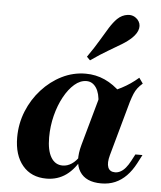

<svg xmlns="http://www.w3.org/2000/svg" viewBox="-51 -728 658 783"><g transform="rotate(5 278.0 -336.0)"><path d="M167.7 11.3Q105.6 11.3 70.2 -31Q34.7 -73.4 34.7 -146Q34.7 -202.4 55.2 -253.2Q75.8 -304 111.7 -343.5Q147.6 -383.1 193.5 -406Q239.5 -429 291.1 -429Q332.3 -429 369 -412.5Q405.6 -396 437.9 -363.7L352.4 -312.9Q351.6 -354 336.3 -376.6Q321 -399.2 296.8 -399.2Q271 -399.2 247.6 -379Q224.2 -358.9 205.2 -324.2Q186.3 -289.5 175.4 -246.4Q164.5 -203.2 164.5 -157.3Q164.5 -104 181.5 -75.8Q198.4 -47.6 229 -47.6Q248.4 -47.6 266.1 -59.3Q283.9 -71 299.2 -95.2L308.1 -88.7Q283.9 -39.5 248.8 -14.1Q213.7 11.3 167.7 11.3ZM391.9 11.3Q329 11.3 304 -28.2Q279 -67.7 298.4 -137.9L358.1 -351.6Q405.6 -366.1 441.9 -385.1Q478.2 -404 509.7 -431.5L525.8 -408.9Q513.7 -398.4 505.6 -387.9Q497.6 -377.4 491.9 -364.1Q486.3 -350.8 479.8 -329.8L417.7 -106.5Q408.9 -74.2 415.7 -56.5Q422.6 -38.7 444.4 -38.7Q456.5 -38.7 467.3 -44.8Q478.2 -50.8 487.9 -62.5Q497.6 -74.2 506.5 -91.1L521 -118.5H550L531.5 -83.1Q515.3 -52.4 494.8 -31.5Q474.2 -10.5 448.8 0.4Q423.4 11.3 391.9 11.3ZM303.2 -484.7 289.5 -498.4Q317.7 -538.7 335.9 -569.8Q354 -600.8 368.5 -623.8Q383.1 -646.8 398.4 -662.1Q416.9 -679.8 440.3 -682.7Q463.7 -685.5 480.6 -668.5Q495.2 -652.4 491.5 -632.3Q487.9 -612.1 466.9 -591.9Q450.8 -576.6 427.8 -562.5Q404.8 -548.4 374.2 -530.6Q343.5 -512.9 303.2 -484.7Z"/></g></svg>

Font: Playfair 5pt SemiExpanded Light ExtraBold
Style: Italic
Weight: 800
Italic angle: -15.6°
Version: Version 2.001;gftools[0.9.30]